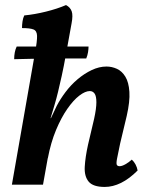

<svg xmlns="http://www.w3.org/2000/svg" viewBox="-20 -730 592 759"><path d="M27 0 119 -525Q127 -568 126.5 -588Q126 -608 112.5 -613.5Q99 -619 67 -619Q67 -632 69 -645.5Q71 -659 76 -669Q117 -673 161.5 -684Q206 -695 241 -710Q258 -701 263.5 -685Q269 -669 263 -638Q250 -567 241 -516.5Q232 -466 224 -430Q216 -394 209.5 -367Q203 -340 195.5 -315Q188 -290 180 -263L197 -262L150 0ZM401 -467Q422 -467 442 -458Q462 -449 475.5 -427Q489 -405 491.5 -367Q494 -329 481 -272L455 -163Q446 -121 442.5 -102Q439 -83 442 -78Q445 -73 453 -73Q462 -73 475.5 -80.5Q489 -88 501 -99Q510 -91 516 -79.5Q522 -68 524 -56Q491 -23 458.5 -7Q426 9 394 9Q348 9 330.5 -12Q313 -33 315 -70.5Q317 -108 328 -158L352 -260Q361 -301 361 -325.5Q361 -350 354 -360Q347 -370 335 -370Q317 -370 293.5 -352Q270 -334 246 -299.5Q222 -265 201.5 -216Q181 -167 169 -104L164 -226L204 -311Q218 -338 239 -366Q260 -394 286.5 -416.5Q313 -439 342.5 -453Q372 -467 401 -467ZM36 -496Q36 -510 38.5 -523Q41 -536 46 -546H330Q330 -536 328 -523.5Q326 -511 321 -499Q288 -499 251.5 -499Q215 -499 177.5 -498.5Q140 -498 104 -497.5Q68 -497 36 -496Z"/></svg>

Font: Vollkorn SemiBold
Style: Italic
Weight: 600
Italic angle: -11°
Designer: Friedrich Althausen
Foundry: Friedrich Althausen
Version: Version 5.000